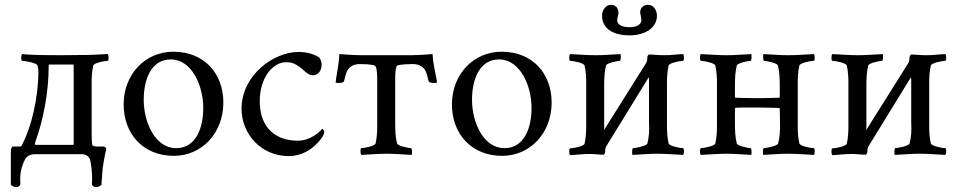

<svg xmlns="http://www.w3.org/2000/svg" viewBox="-20 -645 4011 803"><path d="M286.1 -375C288.1 -375 288.1 -374 288.1 -368.2V-43.9C288.1 -39.1 287.1 -39.1 283.2 -39.1H130.9C127 -39.1 126 -40 126 -42C126 -44.9 127 -47.9 127.9 -51.8C162.1 -145.5 183.6 -261.7 183.6 -368.2C183.6 -374 183.6 -375 185.5 -375ZM234.4 -414.1C194.3 -414.1 112.3 -414.1 72.3 -418.9C67.4 -414.1 67.4 -390.6 72.3 -390.6C85 -390.6 133.8 -381.8 136.7 -371.1C138.7 -364.3 140.6 -356.4 140.6 -349.6C140.6 -235.4 111.3 -115.2 74.2 -43C70.3 -33.2 67.4 -32.2 62.5 -32.2H32.2C29.3 -29.3 25.4 -21.5 25.4 -16.6V127.9C30.3 133.8 41 137.7 49.8 137.7C54.7 137.7 64.5 131.8 65.4 125C64.5 117.2 64.5 106.4 64.5 99.6C64.5 65.4 78.1 33.2 85 21.5C92.8 7.8 105.5 0 127 0H324.2C335.9 0 350.6 6.8 356.4 21.5C359.4 33.2 365.2 65.4 365.2 99.6C365.2 106.4 365.2 117.2 364.3 125C365.2 131.8 375 137.7 379.9 137.7C388.7 137.7 399.4 133.8 404.3 127.9C404.3 121.1 405.3 110.4 406.2 102.5C407.2 97.7 407.2 89.8 407.2 85C409.2 47.9 418.9 1 423.8 -18.6V-23.4C423.8 -25.4 422.9 -28.3 415 -32.2H401.4C379.9 -32.2 369.1 -32.2 366.2 -38.1C364.3 -40 363.3 -75.2 363.3 -85.9V-302.7C363.3 -316.4 364.3 -346.7 370.1 -371.1C373 -381.8 418 -390.6 430.7 -390.6C435.5 -390.6 435.5 -414.1 430.7 -418.9C390.6 -417 363.3 -415 323.2 -415C295.9 -415 261.7 -414.1 234.4 -414.1Z M694.3 -396.5C781.2 -396.5 830.1 -288.1 830.1 -193.4C830.1 -110.4 799.8 -25.4 716.8 -25.4C628.9 -25.4 581.1 -132.8 581.1 -227.5C581.1 -311.5 611.3 -396.5 694.3 -396.5ZM705.1 -428.7C586.9 -428.7 497.1 -334 497.1 -208C497.1 -85.9 578.1 6.8 707 6.8C825.2 6.8 914.1 -89.8 914.1 -215.8C914.1 -337.9 834 -428.7 705.1 -428.7Z M1325.2 -377C1325.2 -386.7 1319.3 -400.4 1315.4 -404.3C1292 -419.9 1261.7 -427.7 1227.5 -427.7C1126 -427.7 990.2 -332 990.2 -189.5C990.2 -87.9 1069.3 7.8 1187.5 7.8C1263.7 7.8 1312.5 -46.9 1330.1 -75.2C1333 -80.1 1335.9 -87.9 1335.9 -92.8C1335.9 -100.6 1329.1 -106.4 1328.1 -106.4C1315.4 -91.8 1278.3 -56.6 1224.6 -56.6C1136.7 -56.6 1066.4 -107.4 1066.4 -221.7C1066.4 -324.2 1124 -384.8 1175.8 -384.8C1201.2 -384.8 1210.9 -379.9 1231.4 -366.2C1248 -355.5 1266.6 -330.1 1288.1 -330.1C1304.7 -330.1 1325.2 -341.8 1325.2 -377Z M1557.6 -113.3C1557.6 -99.6 1556.6 -69.3 1550.8 -44.9C1547.9 -34.2 1502.9 -25.4 1491.2 -25.4C1486.3 -25.4 1486.3 -2 1491.2 2.9C1531.2 1 1557.6 -2 1597.7 -2C1634.8 -2 1663.1 1 1702.1 2.9C1704.1 -2.9 1704.1 -25.4 1699.2 -25.4C1690.4 -25.4 1643.6 -34.2 1640.6 -44.9C1633.8 -71.3 1632.8 -99.6 1632.8 -131.8V-308.6C1632.8 -330.1 1632.8 -351.6 1638.7 -368.2C1639.6 -372.1 1658.2 -377 1706.1 -377C1768.6 -377 1765.6 -321.3 1773.4 -303.7C1775.4 -299.8 1787.1 -297.9 1796.9 -297.9C1802.7 -297.9 1807.6 -298.8 1807.6 -300.8C1807.6 -313.5 1792 -367.2 1789.1 -418.9C1789.1 -418.9 1734.4 -414.1 1699.2 -414.1H1492.2C1457 -414.1 1399.4 -418.9 1399.4 -418.9C1396.5 -367.2 1383.8 -313.5 1383.8 -300.8C1383.8 -298.8 1388.7 -297.9 1394.5 -297.9C1404.3 -297.9 1416 -299.8 1418 -303.7C1425.8 -321.3 1422.9 -377 1485.4 -377C1533.2 -377 1547.9 -372.1 1550.8 -367.2C1556.6 -359.4 1557.6 -330.1 1557.6 -306.6Z M2067.4 -396.5C2154.3 -396.5 2203.1 -288.1 2203.1 -193.4C2203.1 -110.4 2172.9 -25.4 2089.8 -25.4C2002 -25.4 1954.1 -132.8 1954.1 -227.5C1954.1 -311.5 1984.4 -396.5 2067.4 -396.5ZM2078.1 -428.7C1960 -428.7 1870.1 -334 1870.1 -208C1870.1 -85.9 1951.2 6.8 2080.1 6.8C2198.2 6.8 2287.1 -89.8 2287.1 -215.8C2287.1 -337.9 2207 -428.7 2078.1 -428.7Z M2612.3 -531.2C2574.2 -531.2 2558.6 -546.9 2561.5 -563.5C2562.5 -570.3 2563.5 -577.1 2565.4 -582C2570.3 -600.6 2561.5 -625 2535.2 -625C2513.7 -625 2498 -602.5 2498 -579.1C2498 -530.3 2538.1 -497.1 2612.3 -497.1C2681.6 -497.1 2727.5 -531.2 2727.5 -579.1C2727.5 -604.5 2711.9 -625 2689.5 -625C2665 -625 2652.3 -602.5 2659.2 -582C2660.2 -577.1 2662.1 -570.3 2662.1 -564.5C2665 -548.8 2651.4 -531.2 2613.3 -531.2ZM2505.9 -100.6C2506.8 -106.4 2506.8 -111.3 2506.8 -116.2V-284.2C2506.8 -316.4 2507.8 -344.7 2514.6 -371.1C2517.6 -381.8 2564.5 -390.6 2572.3 -390.6C2577.1 -390.6 2577.1 -413.1 2575.2 -418.9C2536.1 -417 2508.8 -414.1 2471.7 -414.1C2431.6 -414.1 2404.3 -417 2364.3 -418.9C2359.4 -414.1 2359.4 -390.6 2364.3 -390.6C2377 -390.6 2421.9 -381.8 2424.8 -371.1C2430.7 -346.7 2431.6 -316.4 2431.6 -302.7V-112.3C2431.6 -98.6 2430.7 -68.4 2424.8 -43.9C2421.9 -33.2 2377 -24.4 2364.3 -24.4C2359.4 -24.4 2359.4 -1 2364.3 3.9C2404.3 2 2410.2 -1 2450.2 -1C2460 -1 2471.7 0 2482.4 1C2490.2 2 2502 2 2504.9 2C2509.8 -2.9 2510.7 -5.9 2510.7 -7.8C2510.7 -15.6 2511.7 -27.3 2515.6 -33.2L2693.4 -322.3C2694.3 -316.4 2694.3 -311.5 2694.3 -306.6V-131.8C2696.3 -99.6 2694.3 -71.3 2687.5 -44.9C2684.6 -34.2 2635.7 -25.4 2627.9 -25.4C2623 -25.4 2623 -2.9 2625 2.9C2664.1 1 2691.4 -2 2728.5 -2C2768.6 -2 2796.9 1 2836.9 2.9C2841.8 -2 2841.8 -25.4 2836.9 -25.4C2824.2 -25.4 2779.3 -34.2 2776.4 -44.9C2770.5 -69.3 2769.5 -99.6 2769.5 -113.3V-302.7C2769.5 -316.4 2770.5 -346.7 2776.4 -371.1C2779.3 -381.8 2824.2 -390.6 2836.9 -390.6C2841.8 -390.6 2841.8 -414.1 2836.9 -418.9C2796.9 -417 2794.9 -414.1 2754.9 -414.1C2745.1 -414.1 2726.6 -415 2715.8 -416C2708 -417 2696.3 -417 2693.4 -417C2688.5 -412.1 2687.5 -409.2 2687.5 -407.2C2687.5 -399.4 2686.5 -387.7 2682.6 -381.8Z M3053.7 -190.4C3053.7 -192.4 3054.7 -194.3 3056.6 -194.3C3062.5 -195.3 3080.1 -195.3 3147.5 -195.3C3179.7 -195.3 3210 -194.3 3238.3 -193.4C3240.2 -193.4 3241.2 -191.4 3241.2 -189.5L3242.2 -131.8C3243.2 -99.6 3241.2 -71.3 3234.4 -44.9C3231.4 -34.2 3182.6 -25.4 3174.8 -25.4C3169.9 -25.4 3169.9 -2.9 3171.9 2.9C3210.9 1 3238.3 -2 3275.4 -2C3315.4 -2 3343.8 1 3383.8 2.9C3388.7 -2 3388.7 -25.4 3383.8 -25.4C3371.1 -25.4 3326.2 -34.2 3323.2 -44.9C3317.4 -69.3 3316.4 -99.6 3316.4 -113.3V-302.7C3316.4 -316.4 3317.4 -346.7 3323.2 -371.1C3326.2 -381.8 3371.1 -390.6 3383.8 -390.6C3388.7 -390.6 3388.7 -414.1 3383.8 -418.9C3343.8 -417 3316.4 -414.1 3276.4 -414.1C3239.3 -414.1 3211.9 -417 3172.9 -418.9C3170.9 -413.1 3170.9 -390.6 3175.8 -390.6C3183.6 -390.6 3230.5 -381.8 3233.4 -371.1C3240.2 -344.7 3241.2 -316.4 3241.2 -284.2V-240.2C3241.2 -238.3 3240.2 -236.3 3238.3 -236.3C3210 -235.4 3176.8 -234.4 3147.5 -234.4C3115.2 -234.4 3085 -235.4 3056.6 -236.3C3054.7 -236.3 3053.7 -238.3 3053.7 -240.2V-284.2C3053.7 -316.4 3054.7 -344.7 3061.5 -371.1C3064.5 -381.8 3111.3 -390.6 3119.1 -390.6C3124 -390.6 3124 -413.1 3122.1 -418.9C3083 -417 3055.7 -414.1 3018.6 -414.1C2978.5 -414.1 2951.2 -417 2911.1 -418.9C2906.2 -414.1 2906.2 -390.6 2911.1 -390.6C2923.8 -390.6 2968.8 -381.8 2971.7 -371.1C2977.5 -346.7 2978.5 -316.4 2978.5 -302.7V-113.3C2978.5 -99.6 2977.5 -69.3 2971.7 -44.9C2968.8 -34.2 2923.8 -25.4 2911.1 -25.4C2906.2 -25.4 2906.2 -2 2911.1 2.9C2951.2 1 2978.5 -2 3018.6 -2C3055.7 -2 3083 1 3122.1 2.9C3124 -2.9 3124 -25.4 3119.1 -25.4C3111.3 -25.4 3064.5 -34.2 3061.5 -44.9C3054.7 -71.3 3053.7 -99.6 3053.7 -131.8Z M3602.5 -100.6C3603.5 -106.4 3603.5 -111.3 3603.5 -116.2V-284.2C3603.5 -316.4 3604.5 -344.7 3611.3 -371.1C3614.3 -381.8 3661.1 -390.6 3668.9 -390.6C3673.8 -390.6 3673.8 -413.1 3671.9 -418.9C3632.8 -417 3605.5 -414.1 3568.4 -414.1C3528.3 -414.1 3501 -417 3460.9 -418.9C3456.1 -414.1 3456.1 -390.6 3460.9 -390.6C3473.6 -390.6 3518.6 -381.8 3521.5 -371.1C3527.3 -346.7 3528.3 -316.4 3528.3 -302.7V-112.3C3528.3 -98.6 3527.3 -68.4 3521.5 -43.9C3518.6 -33.2 3473.6 -24.4 3460.9 -24.4C3456.1 -24.4 3456.1 -1 3460.9 3.9C3501 2 3506.8 -1 3546.9 -1C3556.6 -1 3568.4 0 3579.1 1C3586.9 2 3598.6 2 3601.6 2C3606.4 -2.9 3607.4 -5.9 3607.4 -7.8C3607.4 -15.6 3608.4 -27.3 3612.3 -33.2L3790 -322.3C3791 -316.4 3791 -311.5 3791 -306.6V-131.8C3793 -99.6 3791 -71.3 3784.2 -44.9C3781.2 -34.2 3732.4 -25.4 3724.6 -25.4C3719.7 -25.4 3719.7 -2.9 3721.7 2.9C3760.7 1 3788.1 -2 3825.2 -2C3865.2 -2 3893.6 1 3933.6 2.9C3938.5 -2 3938.5 -25.4 3933.6 -25.4C3920.9 -25.4 3876 -34.2 3873 -44.9C3867.2 -69.3 3866.2 -99.6 3866.2 -113.3V-302.7C3866.2 -316.4 3867.2 -346.7 3873 -371.1C3876 -381.8 3920.9 -390.6 3933.6 -390.6C3938.5 -390.6 3938.5 -414.1 3933.6 -418.9C3893.6 -417 3891.6 -414.1 3851.6 -414.1C3841.8 -414.1 3823.2 -415 3812.5 -416C3804.7 -417 3793 -417 3790 -417C3785.2 -412.1 3784.2 -409.2 3784.2 -407.2C3784.2 -399.4 3783.2 -387.7 3779.3 -381.8Z"/></svg>

Font: Crimson
Style: Roman
Weight: 400
Version: Version 0.2